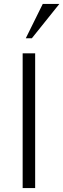

<svg xmlns="http://www.w3.org/2000/svg" viewBox="-20 -963 324 983"><path d="M160 -690H96V0H160ZM284 -943H199L112 -767H143Z"/></svg>

Font: Repo Light
Style: Regular
Weight: 300
Designer: Stefan Peev
Foundry: Context Ltd
Version: Version 001.502